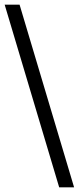

<svg xmlns="http://www.w3.org/2000/svg" viewBox="-20 -755 338 824"><path d="M298 49H234L0 -735H64Z"/></svg>

Font: Archivo SemiExpanded Light
Style: Regular
Weight: 300
Width: 6
Designer: Hector Gatti
Foundry: Omnibus-Type
Version: Version 2.001